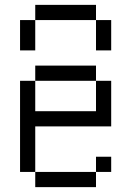

<svg xmlns="http://www.w3.org/2000/svg" viewBox="-20 -770 540 790"><path d="M437.5 -62.5V-125H375V-62.5H125V0H375V-62.5ZM125 -62.5V-250H437.5V-437.5H375Q375 -437.5 375 -312.5H125Q125 -312.5 125 -437.5H62.5Q62.5 -437.5 62.5 -62.5ZM125 -437.5H375V-500H125ZM62.5 -687.5Q62.5 -687.5 62.5 -562.5H125Q125 -562.5 125 -687.5ZM375 -687.5Q375 -687.5 375 -562.5H437.5Q437.5 -562.5 437.5 -687.5ZM125 -687.5H375V-750H125Z"/></svg>

Font: UnifontExMono
Style: Regular
Weight: 500
Version: Version 15.0.06